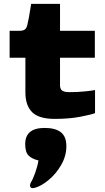

<svg xmlns="http://www.w3.org/2000/svg" viewBox="-20 -608 544 998"><path d="M112 -128V-308H30V-448H82Q100 -448 109 -454.5Q118 -461 122 -478Q129 -504 142 -588H292V-448H473V-308H292V-170Q291 -146 302.5 -137.5Q314 -129 340 -129Q384 -129 422.5 -133Q461 -137 474 -140V-20Q454 -12 396.5 -1Q339 10 265 10Q182 10 147 -25Q112 -60 112 -128ZM151 370Q136 370 136 356Q136 349 141 339Q150 326 162.5 291.5Q175 257 180 226Q146 218 128.5 200.5Q111 183 111 141Q111 57 212 57Q268 57 296.5 79.5Q325 102 325 152Q325 202 298.5 248.5Q272 295 233.5 327Q195 359 162 368Q154 370 151 370Z"/></svg>

Font: Dashboard
Style: Regular
Weight: 400
Designer: jaiki
Version: Version 1.000